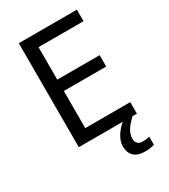

<svg xmlns="http://www.w3.org/2000/svg" viewBox="-224 -818 1003 1142"><g transform="rotate(-30 278.0 -247.0)"><path d="M398 116C398 75 421 43 466 0H496V-79H187V-334H478V-412H187V-635H496V-714H97V0H399C363 30 326 78 326 126C326 185 358 220 429 220C455 220 472 216 491 211V155C480 157 465 161 443 161C415 161 398 146 398 116Z"/></g></svg>

Font: Noto Sans Arabic UI
Style: Regular
Weight: 400
Designer: Monotype Design Team, Nadine Chahine and Nizar Qandah
Foundry: Monotype Imaging Inc.
Version: Version 2.010